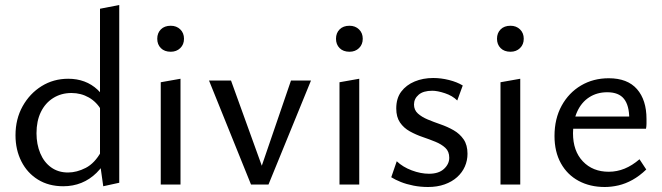

<svg xmlns="http://www.w3.org/2000/svg" viewBox="-20 -738 2650 768"><path d="M233 7Q175 7 132 -19.5Q89 -46 65.5 -92.5Q42 -139 42 -197Q42 -262 70.5 -313Q99 -364 146.5 -393.5Q194 -423 253 -423Q288 -423 317.5 -412Q347 -401 370.5 -379Q394 -357 408 -326L387 -295Q367 -330 335.5 -348Q304 -366 266 -366Q225 -366 193 -346Q161 -326 143.5 -290Q126 -254 126 -205Q126 -161 141 -125Q156 -89 184.5 -68.5Q213 -48 252 -48Q287 -48 323 -66.5Q359 -85 385 -132L415 -114Q393 -73 366 -46.5Q339 -20 305.5 -6.5Q272 7 233 7ZM393 7 380 -85V-703L457 -718V-7Z M623 0V-409L702 -423V0ZM663 -531Q638 -531 623.5 -545.5Q609 -560 609 -583Q609 -606 623.5 -620.5Q638 -635 663 -635Q686 -635 701 -620.5Q716 -606 716 -583Q716 -560 701 -545.5Q686 -531 663 -531Z M984 0 816 -416H904L1046 -23L1009 -22L1144 -416H1224L1054 0Z M1338 0V-409L1417 -423V0ZM1378 -531Q1353 -531 1338.5 -545.5Q1324 -560 1324 -583Q1324 -606 1338.5 -620.5Q1353 -635 1378 -635Q1401 -635 1416 -620.5Q1431 -606 1431 -583Q1431 -560 1416 -545.5Q1401 -531 1378 -531Z M1692 10Q1662 10 1634 4.5Q1606 -1 1583.5 -10Q1561 -19 1545 -29L1567 -93Q1591 -70 1627 -56.5Q1663 -43 1696 -43Q1735 -43 1756 -62.5Q1777 -82 1777 -107Q1777 -132 1761.5 -146.5Q1746 -161 1721.5 -171Q1697 -181 1670.5 -190Q1644 -199 1619.5 -212.5Q1595 -226 1580 -248Q1565 -270 1565 -304Q1565 -345 1585 -371.5Q1605 -398 1638.5 -412Q1672 -426 1713 -426Q1744 -426 1776 -418Q1808 -410 1831 -396L1809 -336Q1790 -355 1760 -365Q1730 -375 1709 -375Q1673 -375 1654.5 -359Q1636 -343 1636 -320Q1636 -298 1651.5 -284Q1667 -270 1691 -260Q1715 -250 1742.5 -240.5Q1770 -231 1794.5 -217Q1819 -203 1834.5 -180.5Q1850 -158 1850 -123Q1850 -96 1839.5 -72Q1829 -48 1808.5 -29.5Q1788 -11 1758.5 -0.5Q1729 10 1692 10Z M1982 0V-409L2061 -423V0ZM2022 -531Q1997 -531 1982.5 -545.5Q1968 -560 1968 -583Q1968 -606 1982.5 -620.5Q1997 -635 2022 -635Q2045 -635 2060 -620.5Q2075 -606 2075 -583Q2075 -560 2060 -545.5Q2045 -531 2022 -531Z M2399 10Q2340 10 2294.5 -14.5Q2249 -39 2223.5 -85Q2198 -131 2198 -194Q2198 -263 2226.5 -315Q2255 -367 2304 -396Q2353 -425 2415 -425Q2490 -425 2528 -381.5Q2566 -338 2566 -262Q2566 -253 2566 -243Q2566 -233 2564 -223H2497V-263Q2497 -316 2476 -342.5Q2455 -369 2409 -369Q2368 -369 2337 -349Q2306 -329 2289 -292Q2272 -255 2272 -205Q2272 -134 2311.5 -92.5Q2351 -51 2415 -51Q2448 -51 2478.5 -63.5Q2509 -76 2538 -101L2565 -60Q2538 -34 2510 -18.5Q2482 -3 2454 3.5Q2426 10 2399 10ZM2240 -223 2249 -272H2554V-223Z"/></svg>

Font: Ysabeau Office Medium
Style: Regular
Weight: 500
Designer: Christian Thalmann (Catharsis Fonts)
Version: Version 2.001;gftools[0.9.30]; featfreeze: tnum,lnum,ss02